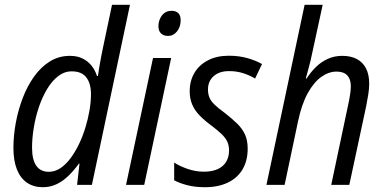

<svg xmlns="http://www.w3.org/2000/svg" viewBox="-20 -780 1620 810"><path d="M160.6 9.8Q122.1 9.8 94.2 -9Q66.4 -27.8 51.5 -64.9Q36.6 -102.1 36.6 -156.2Q36.6 -207.5 46.6 -261.7Q56.6 -315.9 75.9 -366.5Q95.2 -417 124 -457.3Q152.8 -497.6 190.7 -521Q228.5 -544.4 274.9 -544.4Q305.7 -544.4 328.4 -533.2Q351.1 -522 366.2 -502.9Q381.3 -483.9 389.2 -459.5H393.1Q396 -479.5 399.2 -498.5Q402.3 -517.6 406 -536.6Q409.7 -555.7 413.6 -574.7L452.6 -759.8H528.3L367.7 0H305.2L315.4 -89.8H313Q292 -61 269 -38.6Q246.1 -16.1 219.2 -3.2Q192.4 9.8 160.6 9.8ZM186 -55.2Q211.4 -55.2 234.4 -70.3Q257.3 -85.4 277.1 -111.8Q296.9 -138.2 313 -171.6Q329.1 -205.1 340.3 -241.9Q351.6 -278.8 357.7 -314.9Q363.8 -351.1 363.8 -382.8Q363.8 -427.7 344.2 -453.4Q324.7 -479 282.7 -479Q251.5 -479 225.3 -458.7Q199.2 -438.5 178.7 -404.3Q158.2 -370.1 144 -328.1Q129.9 -286.1 122.6 -241.7Q115.2 -197.3 115.2 -157.2Q115.2 -106.4 133.1 -80.8Q150.9 -55.2 186 -55.2Z M511.7 0 625.5 -535.2H702.1L588.4 0ZM689 -628.4Q670.4 -628.4 659.4 -638.9Q648.4 -649.4 648.4 -668.9Q648.4 -685.5 654.8 -700.4Q661.1 -715.3 673.3 -724.9Q685.5 -734.4 703.6 -734.4Q722.7 -734.4 732.4 -724.4Q742.2 -714.4 742.2 -695.3Q742.2 -666.5 726.8 -647.5Q711.4 -628.4 689 -628.4Z M844.7 9.8Q802.7 9.8 769.8 1.2Q736.8 -7.3 714.8 -19.5V-94.2Q736.8 -79.6 771 -67.6Q805.2 -55.7 839.8 -55.7Q874.5 -55.7 898.2 -66.4Q921.9 -77.1 934.1 -97.4Q946.3 -117.7 946.3 -145.5Q946.3 -166 939.2 -181.6Q932.1 -197.3 915.8 -213.4Q899.4 -229.5 871.6 -250.5Q842.3 -272 821.8 -293.2Q801.3 -314.5 790.8 -339.1Q780.3 -363.8 780.3 -395Q780.3 -439 800.3 -472.7Q820.3 -506.3 857.4 -525.6Q894.5 -544.9 945.3 -544.9Q988.3 -544.9 1024.2 -534.7Q1060.1 -524.4 1085.4 -509.8L1056.2 -448.7Q1034.2 -461.9 1006.8 -470.9Q979.5 -480 946.3 -480Q905.3 -480 881.3 -458.7Q857.4 -437.5 857.4 -402.3Q857.4 -383.8 863.5 -368.7Q869.6 -353.5 885.3 -338.4Q900.9 -323.2 928.2 -303.7Q958 -280.3 979.7 -259.3Q1001.5 -238.3 1013.2 -213.4Q1024.9 -188.5 1024.9 -152.8Q1024.9 -102.1 1003.4 -65.7Q981.9 -29.3 941.4 -9.8Q900.9 9.8 844.7 9.8Z M1104 0 1265.1 -759.8H1341.3L1297.9 -559.6Q1294.4 -541.5 1289.8 -522.7Q1285.2 -503.9 1280 -485.4Q1274.9 -466.8 1270 -448.7H1273.4Q1290 -474.6 1311.8 -496.3Q1333.5 -518.1 1361.8 -531.2Q1390.1 -544.4 1424.3 -544.4Q1459.5 -544.4 1484.9 -531.2Q1510.3 -518.1 1523.9 -491.9Q1537.6 -465.8 1537.6 -426.8Q1537.6 -406.7 1533.7 -381.8Q1529.8 -356.9 1524.9 -332.5L1453.6 0H1377.4L1447.8 -333Q1453.1 -356.9 1456.5 -378.2Q1460 -399.4 1460 -416.5Q1460 -445.8 1445.1 -461.9Q1430.2 -478 1399.4 -478Q1367.2 -478 1335.7 -455.8Q1304.2 -433.6 1278.3 -387Q1252.4 -340.3 1236.8 -265.6L1180.7 0Z"/></svg>

Font: Open Sans SemiCondensed
Style: Italic
Weight: 400
Width: 4
Italic angle: -12°
Designer: Monotype Design Team
Foundry: Monotype Imaging Inc.
Version: Version 3.000